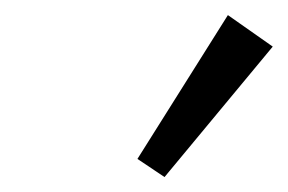

<svg xmlns="http://www.w3.org/2000/svg" viewBox="-20 -745 379 253"><path d="M196.8 -511.7 161.1 -535.6 280.3 -725.1 339.4 -683.6Z"/></svg>

Font: Elstob 8pt Medium
Style: Italic
Weight: 500
Italic angle: -20°
Designer: Peter S. Baker
Version: Version 1.015